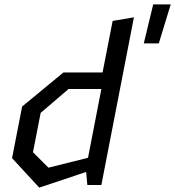

<svg xmlns="http://www.w3.org/2000/svg" viewBox="-20 -844 799 876"><path d="M378.5 0H442.5L591 -765L494 -748.5L448 -513.5H269.5L81 -358L35 -122.5L159 12L373 -59.5ZM130.5 -149.5 165.5 -329 293 -438H442.5L381.5 -124L201 -79ZM636 -646H704.5L759 -824H679Z"/></svg>

Font: Monaspace Krypton
Style: Italic
Weight: 400
Italic angle: -11°
Designer: Riley Cran & the Lettermatic Team
Foundry: Lettermatic
Version: Version 1.101 (Monaspace Krypton)